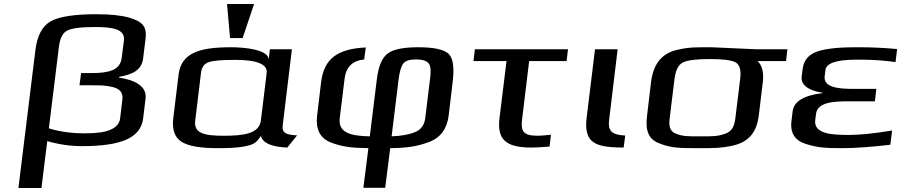

<svg xmlns="http://www.w3.org/2000/svg" viewBox="-20 -730 4504 959"><path d="M575 -342V-346C641 -358 688 -379 695 -439L707 -536C715 -600 689 -623 625 -642C586 -653 532 -659 462 -659C352 -659 275 -647 234 -624C191 -600 166 -552 157 -481L72 209H187L216 -25C276 -8 334 0 390 0C489 0 563 -11 612 -33C661 -55 689 -90 695 -138L707 -238C715 -302 647 -332 575 -342ZM599 -528 588 -442C581 -379 524 -365 436 -365H385L377 -304H433C487 -304 504 -304 544 -295C579 -286 596 -267 591 -231L580 -139C577 -114 562 -96 534 -83C507 -70 463 -64 404 -64C338 -64 278 -72 224 -89L274 -494C279 -537 292 -565 315 -577C338 -589 384 -595 454 -595C539 -595 606 -586 599 -528Z M1392 -103 1438 -484H1328L1322 -432C1322 -481 1208 -494 1134 -494C981 -494 885 -468 872 -357L846 -144C838 -85 852 -45 885 -23C918 -1 978 10 1066 10C1121 10 1163 8 1192 3C1249 -7 1259 -16 1283 -51C1292 -16 1336 4 1415 7L1464 -54C1412 -56 1387 -65 1392 -103ZM1097 -52C1005 -52 947 -62 955 -127L984 -366C987 -393 999 -411 1021 -419C1042 -427 1087 -431 1154 -431C1264 -431 1317 -409 1312 -366L1283 -127C1274 -61 1194 -52 1097 -52ZM1192 -540 1249 -710H1114L1129 -540Z M1795 208H1904L1929 10C2013 9 2061 2 2121 -20C2180 -41 2213 -87 2221 -153L2241 -321C2250 -393 2243 -440 2220 -462C2196 -483 2147 -494 2069 -494C1996 -494 1944 -484 1917 -463C1888 -442 1870 -399 1862 -332L1827 -49C1733 -51 1668 -66 1677 -140L1701 -336C1708 -395 1740 -427 1799 -433L1807 -493C1669 -486 1599 -440 1584 -321L1564 -153C1556 -86 1577 -41 1631 -19C1687 3 1735 9 1820 10ZM2128 -336 2104 -140C2100 -106 2083 -83 2055 -71C2025 -58 1986 -51 1936 -49L1971 -334C1976 -372 1983 -398 1994 -412C2004 -426 2025 -433 2056 -433C2132 -433 2136 -403 2128 -336Z M2588 -136 2623 -425H2810L2817 -484H2352L2345 -425H2510L2475 -141C2462 -36 2503 7 2634 7C2659 7 2689 5 2725 2L2732 -57C2703 -54 2680 -52 2666 -52C2593 -52 2580 -74 2588 -136Z M3023 -136 3065 -484H2952L2910 -141C2906 -108 2907 -82 2914 -62C2931 -3 2998 7 3095 7L3103 -53C3033 -57 3015 -76 3023 -136Z M3533 -494C3454 -494 3423 -495 3362 -481C3280 -462 3243 -405 3232 -321L3212 -153C3203 -82 3216 -35 3273 -14C3333 10 3375 10 3471 10C3547 10 3582 10 3641 -3C3722 -21 3760 -72 3770 -153L3790 -319C3796 -368 3787 -403 3764 -425H3906L3913 -484H3755C3734 -484 3555 -494 3533 -494ZM3653 -140C3648 -100 3637 -74 3602 -62C3562 -48 3537 -49 3478 -49C3418 -49 3393 -48 3357 -62C3325 -74 3320 -100 3325 -140L3349 -336C3355 -381 3369 -408 3393 -419C3417 -430 3461 -435 3525 -435C3589 -435 3632 -430 3653 -419C3674 -408 3683 -381 3677 -336Z M4052 -131 4056 -162C4063 -220 4146 -224 4219 -224H4350L4357 -286H4247C4173 -286 4092 -291 4099 -350L4103 -380C4107 -415 4159 -432 4259 -432H4279C4338 -432 4396 -428 4453 -420L4461 -485C4398 -491 4334 -494 4268 -494C4208 -494 4160 -492 4127 -487C4049 -477 3998 -454 3989 -385L3984 -346C3979 -298 4035 -274 4089 -267V-265C3995 -254 3945 -223 3939 -174L3933 -124C3926 -63 3953 -26 4008 -10C4066 8 4106 10 4188 10C4252 10 4332 4 4427 -7L4436 -78C4344 -63 4273 -56 4221 -56C4134 -56 4043 -61 4052 -131Z"/></svg>

Font: Gamestation Extended
Style: Italic
Weight: 400
Width: 7
Designer: Jonas Hecksher
Foundry: Jonas Hecksher, Playtypeª, e-types AS
Version: Version 1.003